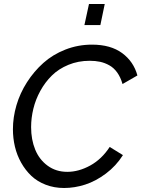

<svg xmlns="http://www.w3.org/2000/svg" viewBox="-20 -938 710 964"><path d="M403.8 -812 426.8 -918H505.9L483.9 -812ZM44.9 -289.1Q44.9 -349.1 62.7 -409.9Q80.6 -470.7 115.5 -525.1Q150.4 -579.6 197.5 -621.8Q244.6 -664.1 308.1 -689Q371.6 -713.9 441.9 -713.9Q535.6 -713.9 593.3 -671.4Q650.9 -628.9 669.9 -559.1L595.2 -516.1Q585.4 -550.3 568.4 -574Q551.3 -597.7 528.8 -610.1Q506.3 -622.6 482.7 -627.7Q459 -632.8 430.2 -632.8Q372.6 -632.8 323.5 -612.5Q274.4 -592.3 240.5 -558.8Q206.5 -525.4 182.6 -481.9Q158.7 -438.5 147.5 -392.1Q136.2 -345.7 136.2 -299.8Q136.2 -237.3 156.7 -187Q177.2 -136.7 219.2 -106Q261.2 -75.2 317.9 -75.2Q375 -75.2 432.9 -106.9Q490.7 -138.7 530.8 -200.2L597.2 -159.2Q563 -105 512 -66.7Q460.9 -28.3 407.7 -11.2Q354.5 5.9 301.8 5.9Q252 5.9 209.5 -10.5Q167 -26.9 137.2 -55.2Q107.4 -83.5 86.2 -121.3Q64.9 -159.2 54.9 -201.7Q44.9 -244.1 44.9 -289.1Z"/></svg>

Font: Rawline Medium
Style: Italic
Weight: 500
Italic angle: -12°
Designer: Matt McInerney, Pablo Impallari, Rodrigo Fuenzalida
Foundry: Matt McInerney, Pablo Impallari, Rodrigo Fuenzalida
Version: Version 4.020;PS 004.020;hotconv 1.0.88;makeotf.lib2.5.64775